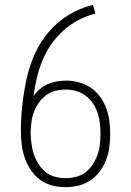

<svg xmlns="http://www.w3.org/2000/svg" viewBox="-20 -763 540 791"><path d="M250 8Q222 8 194.5 1Q167 -6 145 -22.5Q123 -39 107 -62.5Q91 -86 82 -112.5Q73 -139 69.5 -166.5Q66 -194 66 -222Q66 -276 72 -330.5Q78 -385 89.5 -438Q101 -491 123.5 -541Q146 -591 181 -632Q216 -673 263 -701.5Q310 -730 363 -743L373 -707Q336 -698 302.5 -680Q269 -662 240.5 -636.5Q212 -611 190.5 -579.5Q169 -548 154.5 -513Q140 -478 131.5 -441Q123 -404 118 -367Q129 -383 143.5 -395.5Q158 -408 176 -416Q194 -424 213 -427.5Q232 -431 251 -431Q278 -431 304.5 -424Q331 -417 353.5 -402Q376 -387 392 -365Q408 -343 417.5 -317.5Q427 -292 430.5 -265Q434 -238 434 -211Q434 -184 430.5 -157Q427 -130 417.5 -105Q408 -80 391.5 -57.5Q375 -35 352.5 -20Q330 -5 303.5 1.5Q277 8 250 8ZM250 -29Q272 -29 293.5 -34.5Q315 -40 332.5 -53.5Q350 -67 362 -85.5Q374 -104 381.5 -125Q389 -146 391.5 -167.5Q394 -189 394 -211Q394 -233 391.5 -255Q389 -277 382 -298Q375 -319 362.5 -337.5Q350 -356 332.5 -369Q315 -382 293.5 -388Q272 -394 250 -394Q229 -394 207.5 -388.5Q186 -383 169 -370Q152 -357 139.5 -339Q127 -321 119.5 -301Q112 -281 109.5 -259.5Q107 -238 106 -217Q107 -194 109.5 -172Q112 -150 119 -129Q126 -108 138 -88.5Q150 -69 167 -55Q184 -41 206 -35Q228 -29 250 -29Z"/></svg>

Font: Iosevka Curly Slab Extralight
Style: Regular
Weight: 200
Monospace: yes
Designer: Belleve Invis
Foundry: Belleve Invis
Version: Version 22.1.2; ttfautohint (v1.8.4)